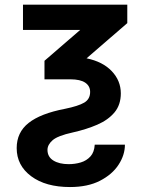

<svg xmlns="http://www.w3.org/2000/svg" viewBox="-20 -565 604 802"><path d="M272.4 216.3Q170.8 216.3 110.3 171.2Q49.7 126.1 49.7 53.6Q49.7 -12.1 99.6 -51.5Q149.5 -90.9 251.1 -110.4Q307.2 -121.8 331.9 -136.4Q356.5 -150.9 356.5 -181.1Q356.5 -205.6 336.1 -219.6Q315.7 -233.7 273.4 -233.7H165.8V-311.1L315 -440H76V-545.5H511.7V-468.4L341.6 -321.4Q409.1 -307.5 446.7 -267.9Q484.4 -228.3 484.7 -175.4Q484.7 -127.1 458.3 -95.5Q431.8 -63.9 386.4 -44.2Q340.9 -24.5 283.7 -11.7Q221.6 1.8 199.9 20.6Q178.3 39.4 178.3 61.4Q178.6 90.6 203.1 105.6Q227.6 120.7 267 120.7Q293.3 120.7 317.5 113.5Q341.6 106.2 357.8 88.4Q373.9 70.7 375.7 39.4H501.8Q501.8 82.4 475.3 123Q448.9 163.7 397.7 190Q346.6 216.3 272.4 216.3Z"/></svg>

Font: Linik Sans SemiBold
Style: Regular
Weight: 600
Designer: Rasmus Andersson (font), Cristiano Sobral (main changes)
Foundry: rsms
Version: Version 3.018;June 1, 2022;FontCreator 14.0.0.2814 64-bit; t